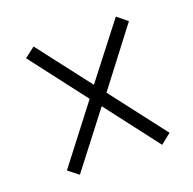

<svg xmlns="http://www.w3.org/2000/svg" viewBox="-84 -656 594 590"><g transform="rotate(-20 212.5 -360.5)"><path d="M82 -151 217 -326 351 -151 385 -178 245 -360 385 -543 352 -570 217 -396 83 -570 49 -544 190 -360 49 -177Z"/></g></svg>

Font: Noto Serif Armenian ExtraCondensed Light
Style: Regular
Weight: 300
Width: 2
Designer: Monotype Design Team
Foundry: Monotype Imaging Inc.
Version: Version 2.008